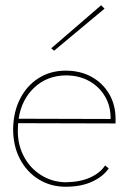

<svg xmlns="http://www.w3.org/2000/svg" viewBox="-20 -694 520 731"><path d="M401 -241Q402 -289 380 -326.5Q358 -364 319.5 -385.5Q281 -407 230 -407Q159 -406 110.5 -360.5Q62 -315 51 -242ZM230 17Q173 17 127.5 -11Q82 -39 56 -88.5Q30 -138 30 -203Q31 -268 56.5 -318Q82 -368 127 -396.5Q172 -425 230 -425Q286 -425 328.5 -401.5Q371 -378 395.5 -336.5Q420 -295 420 -241V-224L49 -225L48 -203Q46 -148 69 -102Q92 -56 134.5 -28.5Q177 -1 230 0Q286 -1 324 -18.5Q362 -36 380 -64L394 -53Q373 -22 331 -2.5Q289 17 230 17ZM186 -501 175 -510 365 -674 378 -661Z"/></svg>

Font: Grandiflora One
Style: Regular
Weight: 400
Designer: Haesung Cho
Foundry: JAMO
Version: Version 1.000; ttfautohint (v1.8.4.7-5d5b);gftools[0.9.28]